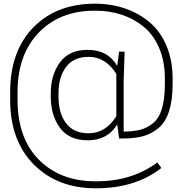

<svg xmlns="http://www.w3.org/2000/svg" viewBox="-20 -810 990 1040"><path d="M497 172H503Q695 172 832 70L854 100Q713 210 500 210Q291 210 163 81Q35 -48 35 -270V-310Q35 -533 160.5 -661.5Q286 -790 495 -790Q582 -790 657.5 -764Q733 -738 791 -689Q849 -640 882 -561.5Q915 -483 915 -385V-355Q915 -268 896 -208.5Q877 -149 840 -117.5Q803 -86 757.5 -73Q712 -60 650 -60H625L615 -136Q563 -50 455 -50Q354 -50 304.5 -118Q255 -186 255 -285V-305Q255 -404 304.5 -472Q354 -540 455 -540Q564 -540 615 -453L625 -530H655L650 -380V-97Q704 -98 739.5 -107Q775 -116 808 -142Q841 -168 857 -221Q873 -274 873 -355V-385Q873 -477 842.5 -549Q812 -621 759 -664.5Q706 -708 640 -730Q574 -752 498 -752H492Q304 -752 189.5 -633Q75 -514 75 -310V-270Q75 -61 191 55.5Q307 172 497 172ZM610 -410Q552 -502 460 -502Q379 -502 338 -447.5Q297 -393 297 -305V-285Q297 -197 338 -142.5Q379 -88 460 -88Q552 -88 610 -180Z"/></svg>

Font: Cooper Hewitt
Style: Light
Weight: 703
Designer: Village Type and Design LLC
Foundry: Cooper Hewitt Smithsonian Design Museum
Version: 1.000